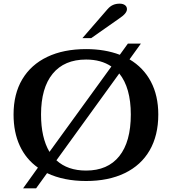

<svg xmlns="http://www.w3.org/2000/svg" viewBox="-20 -978 938 1048"><path d="M844 -353Q844 -239 797 -157.5Q750 -76 661 -33Q572 10 450 10Q328 10 237 -33L177 50H106L187 -63Q122 -109 88 -182.5Q54 -256 54 -353Q54 -465 101.5 -545Q149 -625 238 -667.5Q327 -710 450 -710Q552 -710 634 -679L678 -740H749L687 -654Q763 -609 803.5 -532.5Q844 -456 844 -353ZM250 -149 588 -615Q532 -653 450 -653Q331 -653 267.5 -575.5Q204 -498 204 -353Q204 -227 250 -149ZM694 -353Q694 -499 631 -577L288 -103Q349 -47 450 -47Q568 -47 631 -125.5Q694 -204 694 -353ZM567 -928Q581 -944 597 -951Q613 -958 633 -958Q651 -958 662 -950Q673 -942 673 -928Q673 -905 632 -878L478 -770H430Z"/></svg>

Font: Fahkwang SemiBold
Style: Regular
Weight: 600
Designer: Suppakit Chalermlarp | Katatrad Co.,Ltd.
Foundry: Cadson Demak Co.,Ltd.
Version: Version 1.000; ttfautohint (v1.6)